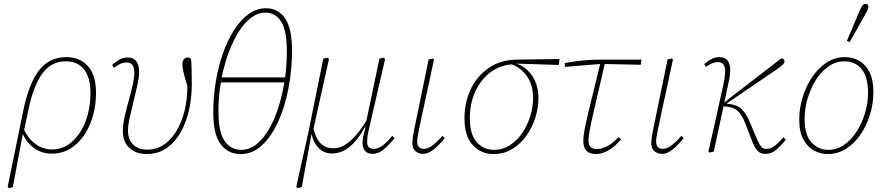

<svg xmlns="http://www.w3.org/2000/svg" viewBox="-20 -791 4610 1002"><path d="M129 -222 106 -113Q128 -66 166.5 -38.5Q205 -11 251 -11Q310 -11 355.5 -51Q401 -91 426.5 -158Q452 -225 452 -307Q452 -387 418.5 -429Q385 -471 323 -471Q248 -471 201.5 -408Q155 -345 129 -222ZM27 191 20 185 101 -212Q130 -354 183.5 -423.5Q237 -493 326 -493Q396 -493 438.5 -446.5Q481 -400 481 -307Q481 -220 452 -148Q423 -76 371 -32.5Q319 11 250 11Q199 11 159 -17.5Q119 -46 99 -92L47 185Z M746 13Q691 13 656 -18Q621 -49 621 -109Q621 -139 630 -179.5Q639 -220 651 -263.5Q663 -307 672 -346Q681 -385 681 -411Q681 -444 669 -454.5Q657 -465 641 -465Q609 -465 575 -437L565 -452Q589 -473 607.5 -482Q626 -491 647 -491Q706 -491 706 -414Q706 -387 697 -347Q688 -307 677 -262.5Q666 -218 657 -177.5Q648 -137 648 -109Q648 -63 675 -36.5Q702 -10 749 -10Q808 -10 854.5 -51Q901 -92 929 -166.5Q957 -241 958 -341Q943 -391 937.5 -414.5Q932 -438 932 -453Q932 -474 940.5 -482.5Q949 -491 959 -491Q972 -491 977 -483Q979 -467 980 -431Q981 -395 981 -356Q981 -251 952.5 -167.5Q924 -84 871.5 -35.5Q819 13 746 13Z M1236 13Q1170 13 1131.5 -38.5Q1093 -90 1093 -205Q1093 -286 1106 -364.5Q1119 -443 1143.5 -512.5Q1168 -582 1202 -635Q1236 -688 1278 -718Q1320 -748 1368 -748Q1431 -748 1467.5 -695.5Q1504 -643 1504 -529Q1504 -427 1485.5 -330Q1467 -233 1431.5 -155.5Q1396 -78 1347 -32.5Q1298 13 1236 13ZM1365 -725Q1326 -725 1290.5 -698.5Q1255 -672 1225.5 -625Q1196 -578 1173.5 -517Q1151 -456 1137 -387H1468Q1477 -455 1477 -524Q1477 -629 1448 -677Q1419 -725 1365 -725ZM1239 -9Q1281 -9 1317 -37Q1353 -65 1382 -114Q1411 -163 1431.5 -226.5Q1452 -290 1464 -361H1133Q1126 -324 1123 -286Q1120 -248 1120 -210Q1120 -102 1152 -55.5Q1184 -9 1239 -9Z M1533 191 1526 185 1592 -113 1667 -485 1688 -490 1697 -484Q1677 -393 1656.5 -302Q1636 -211 1616 -119Q1630 -64 1655.5 -40.5Q1681 -17 1720 -17Q1761 -17 1803 -51Q1845 -85 1892 -160L1960 -485L1981 -490L1990 -484L1906 -120Q1896 -80 1896 -52Q1896 -30 1905.5 -22Q1915 -14 1930 -14Q1953 -14 1976 -31Q1999 -48 2027 -82L2039 -70Q2014 -39 1985 -13.5Q1956 12 1926 12Q1872 12 1872 -48Q1872 -61 1875.5 -78Q1879 -95 1887 -123L1886 -130Q1810 10 1713 10Q1671 10 1643 -18.5Q1615 -47 1606 -92L1555 185Z M2188 12Q2165 12 2148.5 -1.5Q2132 -15 2132 -46Q2132 -60 2135.5 -82Q2139 -104 2147.5 -143.5Q2156 -183 2169 -248L2217 -481L2239 -486L2245 -481L2221 -368Q2199 -267 2186 -207.5Q2173 -148 2167 -117.5Q2161 -87 2159 -74.5Q2157 -62 2157 -55Q2157 -33 2166.5 -23.5Q2176 -14 2191 -14Q2211 -14 2233 -29Q2255 -44 2289 -82L2301 -70Q2268 -30 2241 -9Q2214 12 2188 12Z M2555 13Q2491 13 2447.5 -33.5Q2404 -80 2404 -174Q2404 -256 2436.5 -325Q2469 -394 2530.5 -436.5Q2592 -479 2680 -480L2900 -483L2896 -452L2675 -459Q2725 -443 2757.5 -395Q2790 -347 2790 -279Q2790 -230 2774.5 -179Q2759 -128 2728.5 -84.5Q2698 -41 2654.5 -14Q2611 13 2555 13ZM2432 -175Q2432 -89 2468 -49Q2504 -9 2558 -9Q2604 -9 2641.5 -33.5Q2679 -58 2706 -98Q2733 -138 2747.5 -185.5Q2762 -233 2762 -279Q2762 -349 2729.5 -394Q2697 -439 2650 -455Q2583 -449 2534 -409.5Q2485 -370 2458.5 -309Q2432 -248 2432 -175Z M2928 -442 2927 -461Q2958 -469 3011.5 -474.5Q3065 -480 3117 -480H3328L3324 -453L3136 -457Q3100 -300 3075.5 -196Q3051 -92 3051 -57Q3051 -33 3063 -23Q3075 -13 3095 -13Q3115 -13 3144 -25.5Q3173 -38 3207 -75L3221 -64Q3188 -24 3154 -5.5Q3120 13 3092 13Q3056 13 3040 -5Q3024 -23 3024 -57Q3024 -95 3049.5 -200.5Q3075 -306 3112 -457Z M3435 12Q3412 12 3395.5 -1.5Q3379 -15 3379 -46Q3379 -60 3382.5 -82Q3386 -104 3394.5 -143.5Q3403 -183 3416 -248L3464 -481L3486 -486L3492 -481L3468 -368Q3446 -267 3433 -207.5Q3420 -148 3414 -117.5Q3408 -87 3406 -74.5Q3404 -62 3404 -55Q3404 -33 3413.5 -23.5Q3423 -14 3438 -14Q3458 -14 3480 -29Q3502 -44 3536 -82L3548 -70Q3515 -30 3488 -9Q3461 12 3435 12Z M3677 0Q3697 -87 3716.5 -174.5Q3736 -262 3755 -349Q3770 -418 3761.5 -442.5Q3753 -467 3728 -467Q3712 -467 3696.5 -460.5Q3681 -454 3664 -442L3655 -457Q3676 -474 3694.5 -483.5Q3713 -493 3735 -493Q3775 -493 3786.5 -457Q3798 -421 3778 -341L3760 -255L3786 -277L4058 -487Q4064 -486 4069 -482.5Q4074 -479 4074 -471Q4074 -462 4065.5 -453.5Q4057 -445 4028 -425L3771 -250H3772Q3826 -246 3851 -221Q3876 -196 3893 -154L3929 -68Q3942 -39 3951.5 -26.5Q3961 -14 3979 -14Q4003 -14 4024 -30.5Q4045 -47 4069 -75L4081 -62Q4050 -24 4027 -6Q4004 12 3975 12Q3947 12 3932 -5.5Q3917 -23 3903 -60L3871 -143Q3854 -189 3831.5 -210.5Q3809 -232 3768 -235L3756 -236L3705 0L3684 5Z M4300 13Q4263 13 4229 -5Q4195 -23 4173 -62.5Q4151 -102 4151 -167Q4151 -225 4168.5 -282.5Q4186 -340 4217.5 -387.5Q4249 -435 4293 -464Q4337 -493 4389 -493Q4430 -493 4463.5 -474Q4497 -455 4517.5 -415Q4538 -375 4538 -311Q4538 -250 4520 -192Q4502 -134 4470 -87.5Q4438 -41 4394.5 -14Q4351 13 4300 13ZM4303 -9Q4348 -9 4386 -35.5Q4424 -62 4451.5 -106Q4479 -150 4494.5 -202Q4510 -254 4510 -305Q4510 -391 4476 -431Q4442 -471 4387 -471Q4341 -471 4302.5 -443.5Q4264 -416 4236.5 -371.5Q4209 -327 4194 -274.5Q4179 -222 4179 -171Q4179 -87 4215 -48Q4251 -9 4303 -9ZM4400 -578Q4417 -618 4433.5 -657.5Q4450 -697 4467 -737Q4475 -754 4481 -762.5Q4487 -771 4496 -771Q4512 -771 4512 -756Q4512 -749 4508.5 -740.5Q4505 -732 4494 -713Q4474 -677 4454 -641.5Q4434 -606 4414 -571Z"/></svg>

Font: Source Serif 4 SmText ExtraLight
Style: Italic
Weight: 200
Italic angle: -12°
Designer: Frank Grießhammer
Foundry: Adobe
Version: Version 4.005;hotconv 1.1.0;makeotfexe 2.6.0